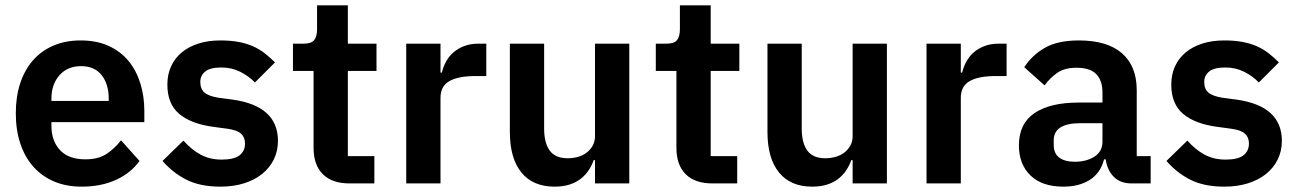

<svg xmlns="http://www.w3.org/2000/svg" viewBox="-20 -685 4846 717"><path d="M285 12Q227 12 181.5 -7.5Q136 -27 104.5 -62.5Q73 -98 56 -148.5Q39 -199 39 -262Q39 -324 55.5 -374Q72 -424 103 -459.5Q134 -495 179 -514.5Q224 -534 281 -534Q342 -534 387 -513Q432 -492 461 -456Q490 -420 504.5 -372.5Q519 -325 519 -271V-229H172V-216Q172 -159 204 -124.5Q236 -90 299 -90Q347 -90 377.5 -110Q408 -130 432 -161L501 -84Q469 -39 413.5 -13.5Q358 12 285 12ZM283 -438Q232 -438 202 -404Q172 -370 172 -316V-308H386V-317Q386 -371 359.5 -404.5Q333 -438 283 -438Z M803 12Q728 12 677 -13.5Q626 -39 587 -84L665 -160Q694 -127 728.5 -108Q763 -89 808 -89Q854 -89 874.5 -105Q895 -121 895 -149Q895 -172 880.5 -185.5Q866 -199 831 -204L779 -211Q694 -222 649.5 -259.5Q605 -297 605 -369Q605 -407 619 -437.5Q633 -468 659 -489.5Q685 -511 721.5 -522.5Q758 -534 803 -534Q841 -534 870.5 -528.5Q900 -523 924 -512.5Q948 -502 968 -486.5Q988 -471 1007 -452L932 -377Q909 -401 877 -417Q845 -433 807 -433Q765 -433 746.5 -418Q728 -403 728 -379Q728 -353 743.5 -339.5Q759 -326 796 -320L849 -313Q1018 -289 1018 -159Q1018 -121 1002.5 -89.5Q987 -58 959 -35.5Q931 -13 891.5 -0.5Q852 12 803 12Z M1286 0Q1220 0 1185.5 -34.5Q1151 -69 1151 -133V-420H1074V-522H1114Q1143 -522 1153.5 -535.5Q1164 -549 1164 -576V-665H1279V-522H1386V-420H1279V-102H1378V0Z M1497 0V-522H1625V-414H1630Q1635 -435 1645.5 -454.5Q1656 -474 1673 -489Q1690 -504 1713.5 -513Q1737 -522 1768 -522H1796V-401H1756Q1691 -401 1658 -382Q1625 -363 1625 -320V0Z M2202 -87H2197Q2190 -67 2178.5 -49.5Q2167 -32 2149.5 -18Q2132 -4 2107.5 4Q2083 12 2051 12Q1970 12 1927 -41Q1884 -94 1884 -192V-522H2012V-205Q2012 -151 2033 -122.5Q2054 -94 2100 -94Q2119 -94 2137.5 -99Q2156 -104 2170 -114.5Q2184 -125 2193 -140.5Q2202 -156 2202 -177V-522H2330V0H2202Z M2641 0Q2575 0 2540.5 -34.5Q2506 -69 2506 -133V-420H2429V-522H2469Q2498 -522 2508.5 -535.5Q2519 -549 2519 -576V-665H2634V-522H2741V-420H2634V-102H2733V0Z M3164 -87H3159Q3152 -67 3140.5 -49.5Q3129 -32 3111.5 -18Q3094 -4 3069.5 4Q3045 12 3013 12Q2932 12 2889 -41Q2846 -94 2846 -192V-522H2974V-205Q2974 -151 2995 -122.5Q3016 -94 3062 -94Q3081 -94 3099.5 -99Q3118 -104 3132 -114.5Q3146 -125 3155 -140.5Q3164 -156 3164 -177V-522H3292V0H3164Z M3440 0V-522H3568V-414H3573Q3578 -435 3588.5 -454.5Q3599 -474 3616 -489Q3633 -504 3656.5 -513Q3680 -522 3711 -522H3739V-401H3699Q3634 -401 3601 -382Q3568 -363 3568 -320V0Z M4206 0Q4164 0 4139.5 -24.5Q4115 -49 4109 -90H4103Q4090 -39 4050 -13.5Q4010 12 3951 12Q3871 12 3828 -30Q3785 -72 3785 -142Q3785 -223 3843 -262.5Q3901 -302 4008 -302H4097V-340Q4097 -384 4074 -408Q4051 -432 4000 -432Q3955 -432 3927.5 -412.5Q3900 -393 3881 -366L3805 -434Q3834 -479 3882 -506.5Q3930 -534 4009 -534Q4115 -534 4170 -486Q4225 -438 4225 -348V-102H4277V0ZM3994 -81Q4037 -81 4067 -100Q4097 -119 4097 -156V-225H4015Q3915 -225 3915 -161V-144Q3915 -112 3935.5 -96.5Q3956 -81 3994 -81Z M4552 12Q4477 12 4426 -13.5Q4375 -39 4336 -84L4414 -160Q4443 -127 4477.5 -108Q4512 -89 4557 -89Q4603 -89 4623.5 -105Q4644 -121 4644 -149Q4644 -172 4629.5 -185.5Q4615 -199 4580 -204L4528 -211Q4443 -222 4398.5 -259.5Q4354 -297 4354 -369Q4354 -407 4368 -437.5Q4382 -468 4408 -489.5Q4434 -511 4470.5 -522.5Q4507 -534 4552 -534Q4590 -534 4619.5 -528.5Q4649 -523 4673 -512.5Q4697 -502 4717 -486.5Q4737 -471 4756 -452L4681 -377Q4658 -401 4626 -417Q4594 -433 4556 -433Q4514 -433 4495.5 -418Q4477 -403 4477 -379Q4477 -353 4492.5 -339.5Q4508 -326 4545 -320L4598 -313Q4767 -289 4767 -159Q4767 -121 4751.5 -89.5Q4736 -58 4708 -35.5Q4680 -13 4640.5 -0.5Q4601 12 4552 12Z"/></svg>

Font: IBM Plex Arabic SemiBold
Style: Regular
Weight: 600
Designer: Mike Abbink, Paul van der Laan, Pieter van Rosmalen, Wael Morcos, Khajak Apelian
Foundry: Bold Monday
Version: Version 1.0